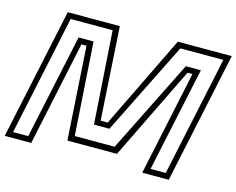

<svg xmlns="http://www.w3.org/2000/svg" viewBox="-102 -845 1219 990"><g transform="rotate(15 508.0 -350.0)"><path d="M-4.5 0 144.5 -700H422.5L453 -203.5H490.5L732 -700H1020L871 0H729.5L848 -558H821.5L578.5 -60H314L282.5 -558H255.5L137 0ZM32 -30H113L232 -588.5H312L344.5 -92.5H557.5L804.5 -588.5H885L766 -30H847L983 -670H753.5L507.5 -175H425L392 -670H168Z"/></g></svg>

Font: Tourney Expanded Light
Style: Italic
Weight: 300
Width: 7
Italic angle: -12°
Designer: Tyler Finck
Foundry: Etcetera Type Co
Version: Version 1.010; ttfautohint (v1.8.3)